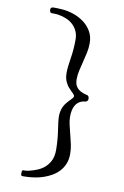

<svg xmlns="http://www.w3.org/2000/svg" viewBox="-107 -899 733 1133"><g transform="rotate(10 259.5 -332.0)"><path d="M416 -342.8Q416 -335.4 411.9 -330.6Q407.7 -325.7 401.9 -324.2Q381.3 -322.8 366.9 -314.2Q352.5 -305.7 343.5 -291.7Q334.5 -277.8 330.6 -259.8Q326.7 -241.7 326.7 -221.2Q326.7 -196.8 333 -170.9Q339.4 -145 346.2 -117.2Q353.5 -89.4 359.6 -61Q365.7 -32.7 365.7 -3.9Q365.7 30.3 354.7 56.4Q343.8 82.5 325.7 101.8Q307.6 121.1 284.4 134.3Q261.2 147.5 236.8 155.8Q212.4 164.1 188.7 168Q165 171.9 146 172.9Q134.8 173.8 124.5 173.8Q114.3 173.8 108.9 173.8Q101.6 173.8 101.6 158.2Q101.6 148.9 102.8 144Q104 139.2 108.9 139.2Q114.3 139.2 124.5 138.7Q134.8 138.2 148.9 134.3Q167.5 129.9 190.4 120.8Q213.4 111.8 233.2 95.5Q252.9 79.1 266.4 53Q279.8 26.9 279.8 -12.2Q279.8 -37.6 277.8 -65.7Q275.9 -93.8 272 -120.1Q266.6 -155.8 264.2 -176.5Q261.7 -197.3 261.7 -211.9Q261.7 -227.1 264.4 -240Q267.1 -252.9 271.5 -263.7Q275.9 -274.4 281 -282.5Q286.1 -290.5 291 -295.9Q299.8 -306.6 306.6 -313.5Q313.5 -320.3 318.4 -325.4Q323.2 -330.6 325.9 -334.5Q328.6 -338.4 328.6 -342.8Q328.6 -347.2 325.9 -351.1Q323.2 -355 318.6 -359.6Q314 -364.3 307.4 -370.6Q300.8 -377 293 -386.2Q282.2 -396.5 272 -418.5Q261.7 -440.4 261.7 -471.2Q261.7 -491.7 264.2 -512.2Q266.6 -532.7 270 -554.7Q275.4 -587.4 277.6 -616Q279.8 -644.5 279.8 -673.8Q279.8 -702.1 269.8 -724.1Q259.8 -746.1 242.4 -762.2Q225.1 -778.3 201.4 -788.1Q177.7 -797.9 149.9 -801.8Q140.6 -802.7 131.1 -803Q121.6 -803.2 114.7 -803.2Q107.4 -803.2 104.5 -808.6Q101.6 -814 101.6 -823.2Q101.6 -837.9 119.6 -837.9Q127.4 -837.9 141.1 -837.6Q154.8 -837.4 171.9 -835.9Q205.6 -833.5 240 -821.8Q274.4 -810.1 302.5 -789.1Q330.6 -768.1 348.1 -737.8Q365.7 -707.5 365.7 -668Q365.7 -637.7 359.6 -609.6Q353.5 -581.5 346.2 -553.2Q339.4 -525.4 333 -498.5Q326.7 -471.7 326.7 -443.8Q326.7 -431.2 329.6 -419.2Q332.5 -407.2 340.8 -396.5Q349.1 -385.7 363.8 -377.4Q378.4 -369.1 401.9 -363.8Q407.7 -363.8 411.9 -358.2Q416 -352.5 416 -342.8Z"/></g></svg>

Font: Kurinto Book Core
Style: Regular
Weight: 400
Designer: Kurinto was developed by Clint Goss from a range of fonts that are compatible with the SIL Open Font License Version 1.1
Foundry: Clinton F. Goss
Version: Version 2.196; July 25, 2020